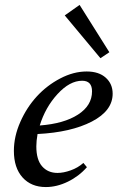

<svg xmlns="http://www.w3.org/2000/svg" viewBox="-20 -738 471 769"><path d="M382.3 -504.9 239.3 -676.3 298.8 -718.3 418 -528.8ZM163.6 11.2Q105 11.2 70.3 -27.3Q35.6 -65.9 35.6 -133.8Q35.6 -191.4 61.3 -249.5Q86.9 -307.6 127.4 -351.8Q168 -396 221.2 -423.8Q274.4 -451.7 327.1 -451.7Q376 -451.7 403.6 -426.8Q431.2 -401.9 431.2 -362.8Q431.2 -294.4 347.9 -251.2Q264.6 -208 130.4 -201.2Q125.5 -173.3 125.5 -151.9Q125.5 -98.1 148.7 -71.8Q171.9 -45.4 210.4 -45.4Q234.4 -45.4 263.2 -55.7Q292 -65.9 314 -85.4L328.1 -68.4Q295.9 -31.7 251.7 -10.3Q207.5 11.2 163.6 11.2ZM309.1 -414.6Q259.3 -414.6 210.4 -361.3Q161.6 -308.1 139.2 -235.4Q236.3 -242.7 292.5 -279.1Q348.6 -315.4 348.6 -372.1Q348.6 -414.6 309.1 -414.6Z"/></svg>

Font: Elstob 10pt Medium
Style: Italic
Weight: 500
Italic angle: -20°
Designer: Peter S. Baker
Version: Version 1.015